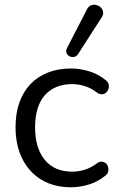

<svg xmlns="http://www.w3.org/2000/svg" viewBox="-20 -786 503 815"><path d="M282 8.9Q209.2 8.9 156.2 -22.8Q103.2 -54.6 74.6 -112.1Q46 -169.5 46 -246.5Q46 -304.4 62.1 -350.4Q78.3 -396.3 108.9 -428.6Q139.5 -460.8 183.3 -478.1Q227.2 -495.3 282 -495.3Q317.6 -495.3 356.7 -483.9Q395.7 -472.5 428.1 -446.2Q438.3 -438.9 440.9 -429.1Q443.5 -419.3 440.8 -409.6Q438 -399.9 430.9 -393.4Q423.8 -386.8 413.5 -385.9Q403.2 -385 391.5 -393Q365.8 -412.9 338.8 -420.9Q311.9 -429 286.6 -429Q248.3 -429 219.1 -416.7Q189.8 -404.3 169.7 -381.1Q149.5 -357.9 139.2 -323.9Q128.9 -289.8 128.9 -245.5Q128.9 -157.7 170 -107.5Q211 -57.3 286.6 -57.3Q311.9 -57.3 338.6 -65.2Q365.3 -73 391.5 -92.9Q403.2 -100.9 413.3 -99.7Q423.3 -98.6 430.2 -92Q437.1 -85.5 439.4 -75.8Q441.6 -66.1 438.8 -56.3Q435.9 -46.5 426.2 -39.7Q394.3 -13.8 356 -2.4Q317.6 8.9 282 8.9ZM310.9 -555.8Q304 -546 294.3 -544.3Q284.5 -542.5 275.2 -547.1Q265.9 -551.8 262.3 -561Q258.7 -570.3 264.5 -582.1L348.5 -744.9Q355.4 -759.1 366.4 -763.3Q377.4 -767.5 388.6 -764.8Q399.9 -762.1 407.9 -754.3Q416 -746.5 417.7 -735.2Q419.4 -724 411.6 -712.2Z"/></svg>

Font: Nunito ExtraLight
Style: Regular
Weight: 200
Designer: Vernon Adams
Foundry: Vernon Adams
Version: Version 3.602